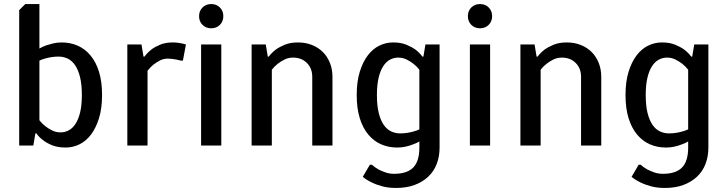

<svg xmlns="http://www.w3.org/2000/svg" viewBox="-20 -720 3600 950"><path d="M175 -125Q188 -108 205 -95Q219 -84 238 -74.5Q257 -65 280 -65Q301 -65 320 -75Q339 -85 353.5 -107Q368 -129 376.5 -164Q385 -199 385 -250Q385 -302 376 -338.5Q367 -375 351.5 -397.5Q336 -420 315 -430Q294 -440 270 -440Q249 -440 232 -437Q215 -434 202 -430Q187 -426 175 -420ZM175 -700V-480Q189 -488 207 -495Q222 -500 242 -505Q262 -510 285 -510Q328 -510 364.5 -494Q401 -478 428 -445.5Q455 -413 470 -364.5Q485 -316 485 -250Q485 -184 470 -135.5Q455 -87 430.5 -54.5Q406 -22 373.5 -6Q341 10 305 10Q267 10 240 -0.5Q213 -11 195 -25Q174 -40 160 -60H155L145 0H75V-670L105 -700Z M810 -430Q789 -430 771 -420.5Q753 -411 739 -400Q723 -387 710 -370V0H610V-500H680L690 -440H695Q709 -459 729 -475Q746 -488 772.5 -499Q799 -510 835 -510Q848 -510 860 -508.5Q872 -507 881 -505Q892 -502 900 -500L885 -420H875Q865 -422 854 -425Q844 -427 832.5 -428.5Q821 -430 810 -430Z M1075 -500V0H975V-500ZM1085 -640Q1085 -614 1068 -597Q1051 -580 1025 -580Q999 -580 982 -597Q965 -614 965 -640Q965 -666 982 -683Q999 -700 1025 -700Q1051 -700 1068 -683Q1085 -666 1085 -640Z M1430 -435Q1407 -435 1388 -425.5Q1369 -416 1355 -405Q1338 -392 1325 -375V0H1225V-500H1295L1305 -440H1310Q1324 -459 1345 -475Q1363 -488 1390 -499Q1417 -510 1455 -510Q1492 -510 1523.5 -497.5Q1555 -485 1577.5 -462.5Q1600 -440 1612.5 -408.5Q1625 -377 1625 -340V0H1525V-340Q1525 -382 1498.5 -408.5Q1472 -435 1430 -435Z M2055 -375Q2042 -392 2025 -405Q2011 -416 1992 -425.5Q1973 -435 1950 -435Q1929 -435 1910 -425Q1891 -415 1876.5 -393Q1862 -371 1853.5 -336Q1845 -301 1845 -250Q1845 -197 1854 -161Q1863 -125 1878.5 -102.5Q1894 -80 1915 -70Q1936 -60 1960 -60Q1980 -60 1997.5 -63Q2015 -66 2028 -70Q2043 -74 2055 -80ZM2155 10Q2155 55 2140.5 92Q2126 129 2098 155Q2070 181 2030.5 195.5Q1991 210 1940 210Q1902 210 1872 202Q1842 194 1820 183Q1794 171 1775 155L1810 95H1820Q1834 108 1852 118Q1867 126 1887 133Q1907 140 1930 140Q1994 140 2024.5 109Q2055 78 2055 10V-20Q2040 -11 2022 -5Q2007 1 1987.5 5.5Q1968 10 1945 10Q1902 10 1865.5 -6Q1829 -22 1802 -54.5Q1775 -87 1760 -135.5Q1745 -184 1745 -250Q1745 -316 1760 -364.5Q1775 -413 1799.5 -445.5Q1824 -478 1856.5 -494Q1889 -510 1925 -510Q1963 -510 1990 -499Q2017 -488 2035 -475Q2056 -459 2070 -440H2075L2085 -500H2155Z M2405 -500V0H2305V-500ZM2415 -640Q2415 -614 2398 -597Q2381 -580 2355 -580Q2329 -580 2312 -597Q2295 -614 2295 -640Q2295 -666 2312 -683Q2329 -700 2355 -700Q2381 -700 2398 -683Q2415 -666 2415 -640Z M2760 -435Q2737 -435 2718 -425.5Q2699 -416 2685 -405Q2668 -392 2655 -375V0H2555V-500H2625L2635 -440H2640Q2654 -459 2675 -475Q2693 -488 2720 -499Q2747 -510 2785 -510Q2822 -510 2853.5 -497.5Q2885 -485 2907.5 -462.5Q2930 -440 2942.5 -408.5Q2955 -377 2955 -340V0H2855V-340Q2855 -382 2828.5 -408.5Q2802 -435 2760 -435Z M3385 -375Q3372 -392 3355 -405Q3341 -416 3322 -425.5Q3303 -435 3280 -435Q3259 -435 3240 -425Q3221 -415 3206.5 -393Q3192 -371 3183.5 -336Q3175 -301 3175 -250Q3175 -197 3184 -161Q3193 -125 3208.5 -102.5Q3224 -80 3245 -70Q3266 -60 3290 -60Q3310 -60 3327.5 -63Q3345 -66 3358 -70Q3373 -74 3385 -80ZM3485 10Q3485 55 3470.5 92Q3456 129 3428 155Q3400 181 3360.5 195.5Q3321 210 3270 210Q3232 210 3202 202Q3172 194 3150 183Q3124 171 3105 155L3140 95H3150Q3164 108 3182 118Q3197 126 3217 133Q3237 140 3260 140Q3324 140 3354.5 109Q3385 78 3385 10V-20Q3370 -11 3352 -5Q3337 1 3317.5 5.5Q3298 10 3275 10Q3232 10 3195.5 -6Q3159 -22 3132 -54.5Q3105 -87 3090 -135.5Q3075 -184 3075 -250Q3075 -316 3090 -364.5Q3105 -413 3129.5 -445.5Q3154 -478 3186.5 -494Q3219 -510 3255 -510Q3293 -510 3320 -499Q3347 -488 3365 -475Q3386 -459 3400 -440H3405L3415 -500H3485Z"/></svg>

Font: Scada
Style: Regular
Weight: 400
Designer: Jovanny Lemonad
Foundry: Jovanny Lemonad
Version: Version 3.005; ttfautohint (v0.91) -l 8 -r 50 -G 200 -x 0 -w